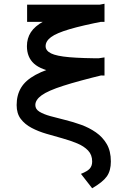

<svg xmlns="http://www.w3.org/2000/svg" viewBox="-20 -825 640 1027"><path d="M473 182 413 105Q448 91 460.5 76.5Q473 62 473 39Q473 3 451 -20Q429 -43 393 -58Q357 -73 314 -85Q271 -97 228 -109.5Q185 -122 149 -141Q113 -160 91 -189Q69 -218 69 -263Q69 -316 92.5 -355.5Q116 -395 170 -424.5Q224 -454 314.5 -476.5Q405 -499 539 -518V-426Q399 -392 318 -366Q237 -340 203 -315.5Q169 -291 169 -263Q169 -241 191 -227.5Q213 -214 249 -204Q285 -194 328 -183.5Q371 -173 414 -157.5Q457 -142 493 -117Q529 -92 551 -54.5Q573 -17 573 39Q573 88 551.5 118.5Q530 149 473 182ZM539 -421Q382 -421 291 -435.5Q200 -450 162 -484.5Q124 -519 124 -578Q124 -620 145 -652.5Q166 -685 213.5 -711Q261 -737 341 -760Q421 -783 539 -805V-712Q420 -689 351 -668.5Q282 -648 253 -626.5Q224 -605 224 -578Q224 -554 253 -539.5Q282 -525 351 -519Q420 -513 539 -513ZM125 -708V-800H539V-708Z"/></svg>

Font: Victor Mono Thin
Style: Regular
Weight: 100
Monospace: yes
Designer: Rune Bjørnerås
Version: Version 1.561;gftools[0.9.30]